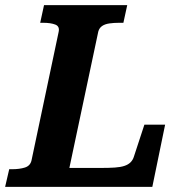

<svg xmlns="http://www.w3.org/2000/svg" viewBox="-48 -730 723 750"><path d="M449 -710 434 -641H418Q397 -641 379.5 -638.5Q362 -636 351 -628.5Q340 -621 336 -607L223 -74H347Q378 -74 400.5 -75.5Q423 -77 438 -82Q453 -87 462 -96Q471 -105 475 -118L516 -243H597L547 0H-28L-12 -69H-1Q28 -69 49 -75.5Q70 -82 75 -103L181 -605Q186 -627 168 -634Q150 -641 120 -641H109L124 -710Z"/></svg>

Font: Roboto Serif SemiBold
Style: Italic
Weight: 600
Italic angle: -10°
Version: Version 1.007